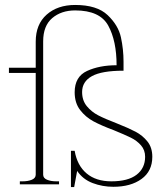

<svg xmlns="http://www.w3.org/2000/svg" viewBox="-20 -743 658 774"><path d="M450 -246Q498 -227 526.5 -212Q555 -197 574.5 -172.5Q594 -148 594 -111Q594 -53 550.5 -21.5Q507 10 437 10Q393 10 353.5 -5Q314 -20 291 -54L279 11H266V-135H281Q291 -76 329 -44Q367 -12 429 -12Q496 -12 530.5 -38.5Q565 -65 565 -111Q565 -138 548.5 -157Q532 -176 507.5 -188Q483 -200 439 -218Q388 -237 356.5 -254Q325 -271 303 -299.5Q281 -328 281 -371Q281 -434 331 -457Q381 -480 450 -480Q450 -578 416.5 -639.5Q383 -701 283 -701Q227 -701 190.5 -670Q154 -639 154 -576V-39Q154 -25 169.5 -18.5Q185 -12 207 -12H218V0H60V-12H71Q93 -12 108.5 -18.5Q124 -25 124 -39V-449H16V-470H124V-575Q124 -645 168 -684Q212 -723 283 -723Q371 -723 414 -682Q457 -641 467.5 -592.5Q478 -544 478 -494V-458Q390 -458 350.5 -436Q311 -414 311 -372Q311 -338 330 -315Q349 -292 376 -278Q403 -264 450 -246Z"/></svg>

Font: Taviraj Thin
Style: Regular
Weight: 250
Designer: Katatrad Team
Foundry: CadsonDemak
Version: Version 1.001